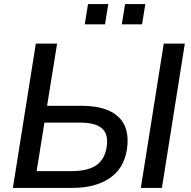

<svg xmlns="http://www.w3.org/2000/svg" viewBox="-20 -918 935 938"><path d="M43 0ZM43 0 155 -705H259L210 -401H381Q500 -401 558 -347.5Q616 -294 600 -187Q585 -94 515 -47Q445 0 334 0ZM668 0 780 -705H883L771 0ZM159 -82H329Q408 -82 449.5 -110Q491 -138 501 -199Q511 -261 479 -290Q447 -319 369 -319H197ZM575 -799 591 -898H690L674 -799ZM394 -799 410 -898H509L493 -799Z"/></svg>

Font: Winston Medium
Style: Italic
Weight: 500
Italic angle: -9°
Designer: Original fonts by Vernon Adams / Changes by Cristiano Sobral
Foundry: Original fonts by Vernon Adams / Changes by Cristiano Sobral
Version: Version 2.503;July 17, 2020;FontCreator 13.0.0.2655 64-bit